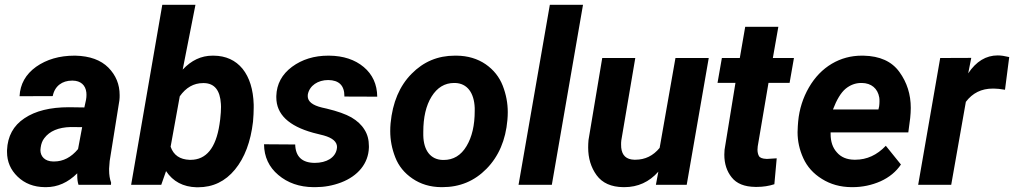

<svg xmlns="http://www.w3.org/2000/svg" viewBox="-20 -770 4225 800"><path d="M442.4 0 442.9 -9.3C437.5 -23.9 434.6 -41 434.6 -61.5C434.6 -63.5 434.6 -65.4 434.6 -67.9L437 -99.1L477.5 -352.1C478.5 -359.9 478.5 -367.2 478.5 -374C478.5 -418.5 462.9 -456.5 431.6 -488.3C399.9 -520 354.5 -536.6 294.4 -538.1C293 -538.1 292 -538.1 290.5 -538.1C227.5 -538.1 174.3 -522.5 130.4 -491.7C86.9 -460.4 64 -419.4 61.5 -369.1L199.7 -369.6C208 -412.1 239.7 -434.1 279.8 -434.1C280.8 -434.1 282.2 -434.1 283.2 -434.1C315.9 -433.6 336.4 -415.5 339.8 -384.8C340.3 -381.3 340.3 -378.4 340.3 -375C340.3 -368.2 339.8 -361.3 338.4 -354L331.5 -322.3L267.1 -323.2C189.5 -323.2 127.9 -308.1 82 -277.3C35.6 -246.6 11.7 -202.1 9.3 -144.5C9.3 -142.1 9.3 -139.2 9.3 -136.7C9.3 -96.7 23.9 -62.5 53.2 -34.2C83 -5.4 120.6 9.3 167 9.8C168.5 9.8 170.4 9.8 171.9 9.8C219.7 9.8 263.2 -9.3 301.8 -47.9C301.8 -45.4 301.8 -43 301.8 -40.5C301.8 -24.9 303.2 -11.7 307.1 0ZM201.2 -97.2C166.5 -97.7 148.4 -118.7 148.4 -144.5C148.4 -147.5 148.9 -151.4 149.4 -154.8C151.4 -170.4 156.2 -183.6 164.6 -194.3C187 -224.1 223.6 -239.3 274.4 -240.7L322.3 -240.2L305.2 -148.9C276.4 -114.3 243.2 -97.2 205.6 -97.2C204.1 -97.2 202.6 -97.2 201.2 -97.2Z M1034.2 -262.7C1036.1 -284.7 1037.1 -304.2 1037.1 -321.3C1037.1 -325.7 1037.1 -330.1 1037.1 -334C1035.2 -397.5 1019.5 -447.3 990.7 -483.4C961.4 -519 921.4 -537.6 870.1 -538.1C868.7 -538.1 867.2 -538.1 865.7 -538.1C818.4 -538.1 777.3 -518.6 741.2 -480L794.4 -750H656.2L526.4 0H651.9L671.9 -57.1C700.7 -13.7 743.2 8.8 798.8 10.3C800.8 10.3 802.7 10.3 805.2 10.3C867.2 10.3 918.5 -14.2 959 -63.5C999.5 -112.8 1024.4 -179.2 1034.2 -262.7ZM894.5 -251.5C879.4 -153.3 839.4 -104 773.9 -104C772.5 -104 771.5 -104 770 -104C729.5 -105.5 703.1 -123.5 690.9 -158.7L729 -368.7C754.9 -405.3 787.1 -423.8 826.2 -423.8C827.6 -423.8 828.6 -423.8 830.1 -423.8C873.5 -422.9 897 -394 900.4 -337.4C900.9 -333.5 900.9 -329.6 900.9 -324.7C900.9 -311 899.9 -293.9 897.5 -272.9Z M1383.3 -148.9C1377 -113.8 1341.8 -91.3 1291 -91.3C1238.3 -91.8 1211.4 -117.7 1210 -168L1080.1 -168.9C1080.6 -116.7 1100.6 -73.7 1139.6 -41C1178.7 -7.8 1227.5 9.3 1286.1 9.8C1288.6 9.8 1291.5 9.8 1293.9 9.8C1331.1 9.8 1366.7 3.4 1401.4 -9.8C1471.2 -36.6 1515.1 -88.4 1517.1 -155.3C1517.1 -157.2 1517.1 -159.2 1517.1 -161.1C1517.1 -187.5 1511.2 -210.4 1498.5 -230C1486.3 -250 1468.3 -266.6 1444.3 -280.8C1420.4 -294.4 1386.2 -306.6 1341.3 -317.4L1321.8 -321.8C1281.7 -331.5 1262.2 -347.2 1262.2 -369.6C1262.2 -372.1 1262.2 -374.5 1262.7 -377C1270 -413.6 1304.7 -436.5 1347.7 -436.5C1392.6 -436 1415 -413.6 1415 -369.6C1415 -369.1 1415 -368.2 1415 -367.7L1551.8 -367.2C1551.3 -418.5 1532.2 -460 1495.6 -490.7C1459 -521.5 1410.6 -537.6 1351.1 -538.1C1350.1 -538.1 1348.6 -538.1 1347.7 -538.1C1289.1 -538.1 1238.8 -522.5 1196.8 -491.7C1154.8 -460.4 1132.8 -419.9 1131.3 -370.1C1131.3 -368.2 1131.3 -366.2 1131.3 -364.3C1131.3 -293.9 1182.6 -245.1 1284.7 -216.8L1329.1 -205.6C1365.7 -195.3 1384.3 -179.2 1384.3 -157.2C1384.3 -154.8 1383.8 -151.9 1383.3 -148.9Z M1882.8 -538.1C1879.9 -538.1 1877.4 -538.1 1875 -538.1C1804.7 -538.1 1744.6 -513.2 1694.8 -462.4C1645 -412.1 1615.7 -343.3 1607.4 -255.9C1606.4 -245.1 1606 -234.4 1606 -223.6C1606 -187 1612.8 -150.4 1627 -114.3C1641.1 -78.1 1665 -48.8 1698.7 -25.9C1732.4 -2.9 1772 9.3 1817.9 9.8C1819.8 9.8 1821.3 9.8 1823.2 9.8C1896 9.8 1957 -15.6 2007.3 -66.9C2057.6 -118.2 2086.9 -186 2094.2 -270C2095.2 -281.2 2095.7 -292 2095.7 -302.7C2095.7 -339.8 2088.9 -376.5 2074.7 -413.1C2060.5 -449.2 2037.1 -479 2003.4 -502.4C1969.7 -525.4 1929.2 -537.6 1882.8 -538.1ZM1743.7 -205.6C1743.7 -210.4 1743.7 -215.3 1743.7 -220.2C1743.7 -280.8 1754.9 -330.1 1778.3 -367.7C1801.8 -405.3 1833 -424.3 1872.1 -424.3C1873.5 -424.3 1874.5 -424.3 1876 -424.3C1927.2 -422.9 1955.6 -382.8 1958 -320.3C1958 -316.4 1958 -312 1958 -308.1C1958 -248 1946.8 -199.2 1923.8 -161.1C1900.9 -122.6 1869.1 -103.5 1828.6 -103.5C1827.1 -103.5 1826.2 -103.5 1824.7 -103.5C1773.9 -105 1745.1 -143.1 1743.7 -205.6Z M2409.2 -750H2271L2140.6 0H2279.3Z M2712.9 0H2841.3L2933.1 -528.3H2794.4L2728.5 -153.8C2701.7 -121.1 2668 -104.5 2627.4 -104.5C2625.5 -104.5 2624 -104.5 2622.6 -104.5C2589.8 -105.5 2571.8 -122.1 2568.4 -154.8C2567.9 -158.7 2567.9 -163.1 2567.9 -167.5C2567.9 -172.9 2567.9 -178.7 2568.8 -185.1L2627 -528.3H2489.3L2432.1 -186.5C2431.2 -175.8 2430.7 -165.5 2430.7 -155.3C2430.7 -110.8 2442.4 -72.3 2465.8 -40C2489.7 -7.3 2526.9 9.3 2577.6 9.8C2579.1 9.8 2580.1 9.8 2581.5 9.8C2637.7 9.8 2685.1 -11.7 2723.1 -54.7Z M3085 -658.2 3062.5 -528.3H2987.8L2969.7 -424.8H3044.4L2999 -146C2998.5 -139.2 2998 -131.8 2998 -125.5C2998 -87.9 3008.3 -56.2 3028.8 -30.8C3049.3 -4.9 3082 8.3 3127.4 8.8C3129.4 8.8 3131.8 8.8 3133.8 8.8C3159.7 8.8 3184.1 4.9 3206.5 -2.4L3216.3 -110.4C3196.8 -108.9 3183.6 -107.9 3177.2 -107.9C3175.8 -107.9 3175.3 -107.9 3174.3 -107.9C3156.7 -108.4 3146 -112.8 3142.1 -120.1C3138.2 -127.4 3136.2 -136.2 3136.2 -146.5C3136.2 -150.4 3136.7 -155.3 3137.2 -160.2L3182.1 -424.8H3270L3288.1 -528.3H3200.2L3223.1 -658.2Z M3527.3 9.8C3528.8 9.8 3530.8 9.8 3532.2 9.8C3573.2 9.8 3612.3 1.5 3648.9 -14.6C3685.5 -31.2 3713.9 -54.7 3733.9 -84.5L3670.9 -162.6C3634.3 -124 3591.8 -104.5 3543.9 -104.5C3542 -104.5 3540.5 -104.5 3539.1 -104.5C3508.3 -105 3483.9 -115.2 3466.8 -135.3C3449.2 -154.8 3440.9 -180.2 3440.9 -211.4C3440.9 -213.9 3440.9 -215.8 3440.9 -218.3H3764.6L3772.5 -278.3C3773.9 -293 3774.9 -306.6 3774.9 -320.3C3774.9 -376.5 3759.3 -426.3 3727.5 -470.2C3695.8 -514.2 3646 -536.6 3578.1 -538.1C3575.7 -538.1 3573.2 -538.1 3570.3 -538.1C3525.9 -538.1 3483.9 -526.9 3445.8 -504.4C3407.2 -481.4 3375.5 -448.7 3350.6 -405.8C3325.7 -362.8 3310.5 -315.4 3305.7 -264.2L3304.2 -244.6C3303.7 -236.3 3303.2 -227.5 3303.2 -219.2C3303.2 -182.1 3311 -146 3327.1 -110.8C3343.3 -75.2 3369.1 -46.4 3404.8 -24.4C3440.4 -2 3481 9.3 3527.3 9.8ZM3571.3 -424.3C3610.4 -423.8 3637.2 -401.4 3643.6 -363.8C3644.5 -358.4 3644.5 -353 3644.5 -347.2C3644.5 -340.8 3644 -334 3643.1 -326.7L3640.1 -314H3450.7C3466.3 -355 3483.9 -383.8 3502.9 -399.9C3522.5 -416 3544.4 -424.3 3568.4 -424.3C3569.3 -424.3 3570.3 -424.3 3571.3 -424.3Z M4185.1 -532.2C4167 -536.6 4150.9 -539.1 4137.2 -539.1C4088.4 -539.1 4047.4 -514.2 4014.2 -464.4L4026.9 -528.8L3897.5 -528.3L3805.7 0H3943.4L4004.4 -345.7C4032.2 -382.3 4069.3 -400.9 4116.2 -400.9C4117.7 -400.9 4119.6 -400.9 4121.1 -400.9C4133.3 -400.9 4148.4 -399.4 4167.5 -396Z"/></svg>

Font: Roboto
Style: Bold Italic
Weight: 700
Italic angle: -12°
Designer: Google
Version: Version 2.137; 2017